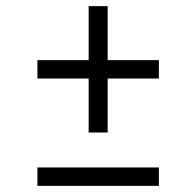

<svg xmlns="http://www.w3.org/2000/svg" viewBox="-20 -605 640 626"><path d="M102 1V-59H498V1ZM269 -173V-349H102V-409H269V-585H331V-409H498V-349H331V-173Z"/></svg>

Font: Red Hat Display Variable
Style: Regular
Weight: 400
Designer: Pentagram, MCKL
Foundry: Pentagram, MCKL
Version: Version 1.021